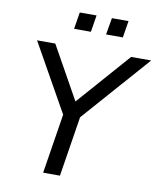

<svg xmlns="http://www.w3.org/2000/svg" viewBox="-96 -971 880 1047"><g transform="rotate(10 344.5 -447.5)"><path d="M215 0 273 -365 283 -303 57 -705H158L330 -397H307L578 -705H689L335 -303L366 -365L308 0ZM422 -802 438 -895H530L515 -802ZM245 -802 260 -895H353L338 -802Z"/></g></svg>

Font: Nunito Sans 12pt ExtraLight 12pt Medium
Style: Italic
Weight: 500
Italic angle: -9°
Version: Version 3.101;gftools[0.9.27]